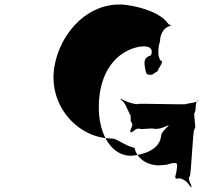

<svg xmlns="http://www.w3.org/2000/svg" viewBox="-20 -810 966 847"><path d="M760 -64C759 -48 751 -32 754 -25C762 -21 748 -26 756 -22C769 -21 770 -27 786 -19C808 -8 809 1 823 16C831 20 817 11 825 15C827 9 806 -20 816 -31C824 -27 830 -244 838 -240C846 -236 830 -244 839 -240C847 -236 831 -248 839 -244C847 -240 831 -317 839 -313C847 -327 838 -363 856 -369V-370C855 -357 810 -355 801 -351C809 -347 582 -355 590 -351C573 -347 520 -368 514 -375C522 -371 504 -376 512 -372C534 -356 539 -333 553 -305C561 -301 552 -275 560 -271C571 -255 552 -240 555 -228C563 -224 550 -230 558 -226C571 -229 577 -246 597 -242C605 -238 650 -246 658 -242C688 -238 709 -254 731 -259C739 -255 720 -266 728 -262C722 -249 689 -230 690 -205C680 -147 609 -127 561 -123C482 -119 412 -205 416 -349C420 -495 493 -577 578 -600C625 -613 661 -604 646 -566C608 -554 617 -529 622 -499C626 -481 629 -480 650 -480C670 -492 690 -506 676 -498C668 -491 704 -540 693 -540C675 -551 675 -593 686 -629C686 -665 709 -696 738 -696C736 -695 723 -703 719 -709C692 -747 619 -777 538 -788C380 -809 244 -673 219 -510C194 -341 326 -199 474 -199C496 -199 523 -171 574 -157C583 -107 640 -73 700 -82C715 -82 726 -86 738 -90C768 -94 761 -84 760 -64Z"/></svg>

Font: Hussar Przerywany
Style: Regular
Weight: 400
Foundry: Cannot Into Space Fonts
Version: Version 0.982